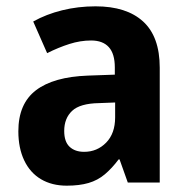

<svg xmlns="http://www.w3.org/2000/svg" viewBox="-20 -577 593 607"><path d="M282 -557Q380 -557 432.5 -509Q485 -461 485 -363V0H384L358 -73H355Q334 -45 311.5 -26Q289 -7 260 1.5Q231 10 191 10Q144 10 109.5 -10.5Q75 -31 56.5 -70Q38 -109 38 -162Q38 -249 93.5 -291.5Q149 -334 258 -338L343 -341V-364Q343 -407 324 -428Q305 -449 268 -449Q234 -449 199.5 -438Q165 -427 129 -409L85 -509Q126 -532 176.5 -544.5Q227 -557 282 -557ZM293 -251Q233 -250 208 -226.5Q183 -203 183 -163Q183 -129 200 -113Q217 -97 246 -97Q287 -97 315.5 -126Q344 -155 344 -206V-253Z"/></svg>

Font: Noto Sans SemiCondensed
Style: Regular
Weight: 400
Width: 4
Version: Version 2.013